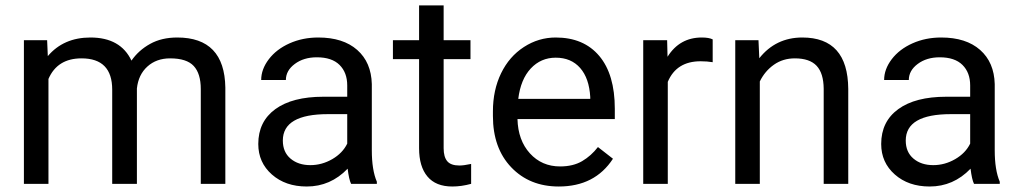

<svg xmlns="http://www.w3.org/2000/svg" viewBox="-20 -676 3751 706"><path d="M153.3 -528.3 155.8 -469.7Q213.9 -538.1 312.5 -538.1Q423.3 -538.1 463.4 -453.1Q489.7 -491.2 532 -514.6Q574.2 -538.1 631.8 -538.1Q805.7 -538.1 808.6 -354V0H718.3V-348.6Q718.3 -405.3 692.4 -433.3Q666.5 -461.4 605.5 -461.4Q555.2 -461.4 522 -431.4Q488.8 -401.4 483.4 -350.6V0H392.6V-346.2Q392.6 -461.4 279.8 -461.4Q190.9 -461.4 158.2 -385.7V0H67.9V-528.3Z M1271 0Q1263.2 -15.6 1258.3 -55.7Q1195.3 9.8 1107.9 9.8Q1029.8 9.8 979.7 -34.4Q929.7 -78.6 929.7 -146.5Q929.7 -229 992.4 -274.7Q1055.2 -320.3 1168.9 -320.3H1256.8V-361.8Q1256.8 -409.2 1228.5 -437.3Q1200.2 -465.3 1145 -465.3Q1096.7 -465.3 1064 -440.9Q1031.2 -416.5 1031.2 -381.8H940.4Q940.4 -421.4 968.5 -458.3Q996.6 -495.1 1044.7 -516.6Q1092.8 -538.1 1150.4 -538.1Q1241.7 -538.1 1293.5 -492.4Q1345.2 -446.8 1347.2 -366.7V-123.5Q1347.2 -50.8 1365.7 -7.8V0ZM1121.1 -68.8Q1163.6 -68.8 1201.7 -90.8Q1239.7 -112.8 1256.8 -147.9V-256.3H1186Q1020 -256.3 1020 -159.2Q1020 -116.7 1048.3 -92.8Q1076.7 -68.8 1121.1 -68.8Z M1611.3 -656.2V-528.3H1710V-458.5H1611.3V-130.9Q1611.3 -99.1 1624.5 -83.3Q1637.7 -67.4 1669.4 -67.4Q1685.1 -67.4 1712.4 -73.2V0Q1676.8 9.8 1643.1 9.8Q1582.5 9.8 1551.8 -26.9Q1521 -63.5 1521 -130.9V-458.5H1424.8V-528.3H1521V-656.2Z M2034.7 9.8Q1927.2 9.8 1859.9 -60.8Q1792.5 -131.3 1792.5 -249.5V-266.1Q1792.5 -344.7 1822.5 -406.5Q1852.5 -468.3 1906.5 -503.2Q1960.4 -538.1 2023.4 -538.1Q2126.5 -538.1 2183.6 -470.2Q2240.7 -402.3 2240.7 -275.9V-238.3H1882.8Q1884.8 -160.2 1928.5 -112.1Q1972.2 -64 2039.6 -64Q2087.4 -64 2120.6 -83.5Q2153.8 -103 2178.7 -135.3L2233.9 -92.3Q2167.5 9.8 2034.7 9.8ZM2023.4 -463.9Q1968.8 -463.9 1931.6 -424.1Q1894.5 -384.3 1885.7 -312.5H2150.4V-319.3Q2146.5 -388.2 2113.3 -426Q2080.1 -463.9 2023.4 -463.9Z M2600.6 -447.3Q2580.1 -450.7 2556.2 -450.7Q2467.3 -450.7 2435.5 -375V0H2345.2V-528.3H2433.1L2434.6 -467.3Q2479 -538.1 2560.5 -538.1Q2586.9 -538.1 2600.6 -531.2Z M2769 -528.3 2772 -461.9Q2832.5 -538.1 2930.2 -538.1Q3097.7 -538.1 3099.1 -349.1V0H3008.8V-349.6Q3008.3 -406.7 2982.7 -434.1Q2957 -461.4 2902.8 -461.4Q2858.9 -461.4 2825.7 -438Q2792.5 -414.6 2773.9 -376.5V0H2683.6V-528.3Z M3561.5 0Q3553.7 -15.6 3548.8 -55.7Q3485.8 9.8 3398.4 9.8Q3320.3 9.8 3270.3 -34.4Q3220.2 -78.6 3220.2 -146.5Q3220.2 -229 3283 -274.7Q3345.7 -320.3 3459.5 -320.3H3547.4V-361.8Q3547.4 -409.2 3519 -437.3Q3490.7 -465.3 3435.5 -465.3Q3387.2 -465.3 3354.5 -440.9Q3321.8 -416.5 3321.8 -381.8H3231Q3231 -421.4 3259 -458.3Q3287.1 -495.1 3335.2 -516.6Q3383.3 -538.1 3440.9 -538.1Q3532.2 -538.1 3584 -492.4Q3635.7 -446.8 3637.7 -366.7V-123.5Q3637.7 -50.8 3656.2 -7.8V0ZM3411.6 -68.8Q3454.1 -68.8 3492.2 -90.8Q3530.3 -112.8 3547.4 -147.9V-256.3H3476.6Q3310.5 -256.3 3310.5 -159.2Q3310.5 -116.7 3338.9 -92.8Q3367.2 -68.8 3411.6 -68.8Z"/></svg>

Font: RobotoSquareBracket
Style: Square-Bracket
Weight: 400
Version: Version 2.137; 2017